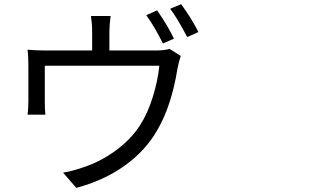

<svg xmlns="http://www.w3.org/2000/svg" viewBox="-20 -867 1540 935"><path d="M827.1 -678.7 773.4 -655.3Q735.4 -732.4 692.4 -793L745.1 -816.4Q795.9 -744.1 827.1 -678.7ZM512.7 -621.1H737.3Q780.3 -621.1 805.7 -628.9L860.4 -594.7Q852.5 -573.2 844.7 -535.2Q815.4 -352.5 747.1 -235.4Q690.4 -134.8 588.9 -61.5Q487.3 11.7 351.6 47.9L287.1 -26.4Q333 -33.2 389.6 -53.7Q467.8 -79.1 542.5 -133.3Q617.2 -187.5 661.1 -255.9Q699.2 -314.5 724.1 -395Q749 -475.6 755.9 -546.9H198.2V-368.2Q198.2 -330.1 201.2 -308.6H114.3Q118.2 -341.8 118.2 -373V-547.9Q118.2 -594.7 114.3 -625Q153.3 -621.1 207 -621.1H428.7V-713.9Q428.7 -752 422.9 -789.1H518.6Q512.7 -742.2 512.7 -713.9ZM808.6 -824.2 862.3 -846.7Q917 -770.5 946.3 -710.9L891.6 -686.5Q843.8 -778.3 808.6 -824.2Z"/></svg>

Font: Bpmf Zihi Sans Regular
Style: Regular
Weight: 400
Foundry: But Ko
Version: Version 1.320